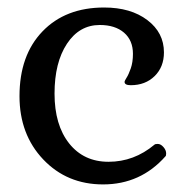

<svg xmlns="http://www.w3.org/2000/svg" viewBox="-20 -481 500 514"><path d="M422.9 -62.5Q424.8 -63.5 424.8 -70.3Q424.8 -79.1 417.5 -87.4Q410.2 -95.7 402.3 -95.7Q395.5 -95.7 393.6 -93.8Q338.9 -47.9 270.5 -47.9Q204.1 -47.9 165 -97.2Q126 -146.5 126 -230.5Q126 -313.5 159.2 -363.8Q192.4 -414.1 247.1 -414.1Q288.1 -414.1 312 -393.6Q335.9 -373 335.9 -336.9Q335.9 -314.5 330.1 -297.9Q324.2 -281.2 318.8 -272.9Q313.5 -264.6 313.5 -261.7Q313.5 -252.9 330.1 -252.9Q369.1 -252.9 394 -277.3Q418.9 -301.8 418.9 -340.8Q418.9 -393.6 374.5 -427.2Q330.1 -460.9 258.8 -460.9Q155.3 -460.9 93.8 -397Q32.2 -333 32.2 -223.6Q32.2 -121.1 95.7 -54.2Q159.2 12.7 255.9 12.7Q356.4 12.7 422.9 -62.5Z"/></svg>

Font: Kurale
Style: Regular
Weight: 400
Version: 1.0; ttfautohint (v1.3)